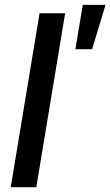

<svg xmlns="http://www.w3.org/2000/svg" viewBox="-20 -783 461 803"><path d="M252.4 -727.5 131.8 0H24.9L145.5 -727.5ZM295.4 -577.1 326.2 -762.7H421.4L365.2 -577.1Z"/></svg>

Font: Inter 17pt Medium
Style: Italic
Weight: 500
Italic angle: -9.3988°
Version: Version 4.001;git-66647c0bb